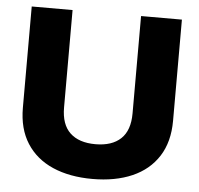

<svg xmlns="http://www.w3.org/2000/svg" viewBox="-49 -694 782 754"><g transform="rotate(5 342.0 -317.0)"><path d="M342 10Q252 10 185.5 -19Q119 -48 82.5 -105Q46 -162 46 -245V-644H207V-260Q207 -193 242 -160Q277 -127 342 -127Q407 -127 442 -160Q477 -193 477 -260V-644H638V-245Q638 -162 601.5 -105Q565 -48 498.5 -19Q432 10 342 10Z"/></g></svg>

Font: Kanit SemiBold
Style: Regular
Weight: 600
Designer: Katatrad Team
Foundry: CadsonDemak
Version: Version 2.000; ttfautohint (v1.8.3)